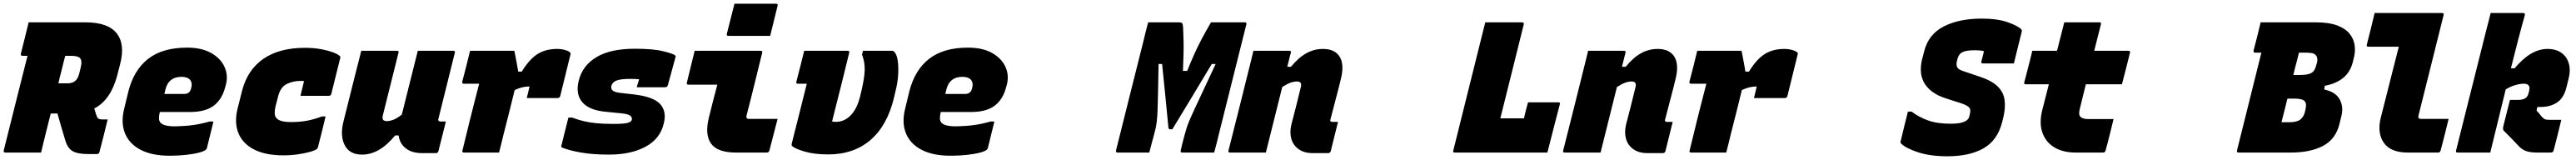

<svg xmlns="http://www.w3.org/2000/svg" viewBox="-34 -820 13854 860"><path d="M187 0H-5Q-16 0 -14 -11Q18 -141 50 -266.5Q82 -392 114 -520H86Q81 -520 79 -523.5Q77 -527 78 -531Q89 -575 99.5 -616Q110 -657 120 -700H425Q547 -700 593.5 -641Q640 -582 612 -475L596 -413Q561 -282 473 -237Q478 -222 482 -208Q488 -188 494.5 -183Q501 -178 520 -178H545Q535 -135 523.5 -90.5Q512 -46 501 -3Q498 8 487 8H440Q383 8 356 -8Q329 -24 317 -66Q306 -102 295.5 -138Q285 -174 275 -210H239Q232 -183 225 -155Q218 -127 211 -99Q205 -74 198.5 -48.5Q192 -23 187 0ZM298 -445Q293 -427 288.5 -408.5Q284 -390 280 -372H328Q355 -372 370.5 -385Q386 -398 393 -428L400 -457Q405 -477 403.5 -489.5Q402 -502 396 -508Q385 -520 346 -520H317Q312 -501 307 -482.5Q302 -464 298 -445Z M972 -564Q1050 -564 1101 -535.5Q1152 -507 1173 -461.5Q1194 -416 1181 -365L1177 -351Q1160 -285 1115 -251.5Q1070 -218 988 -218H826L825 -215Q821 -199 821 -185Q821 -171 828 -162Q845 -141 905 -141Q964 -142 1006 -148Q1048 -154 1094 -167H1114Q1105 -132 1096.5 -96Q1088 -60 1079 -25Q1078 -20 1074 -16Q1065 -7 1036 0.5Q1007 8 966 12.5Q925 17 878 17Q783 17 722 -15Q661 -47 638 -104Q615 -161 634 -236L656 -327Q685 -443 762.5 -503.5Q840 -564 972 -564ZM942 -407Q873 -407 856 -340L850 -315H957Q971 -315 980.5 -322Q990 -329 994 -346Q1002 -374 988 -391Q974 -407 942 -407Z M1607 -563Q1653 -563 1693 -555.5Q1733 -548 1760 -537.5Q1787 -527 1795 -517Q1798 -514 1796 -509L1748 -316Q1746 -305 1734 -305H1582L1586 -322Q1590 -337 1593.5 -353Q1597 -369 1601 -383Q1597 -385 1592 -385Q1587 -385 1580 -385Q1543 -385 1509 -369Q1475 -353 1462 -303L1447 -245Q1443 -225 1443.5 -210Q1444 -195 1453 -185Q1471 -164 1530 -164Q1579 -164 1616.5 -171Q1654 -178 1697 -194H1717Q1707 -153 1697 -111.5Q1687 -70 1676 -29Q1675 -24 1671 -20Q1662 -12 1634 -4Q1606 4 1568 9.5Q1530 15 1490 15Q1394 15 1332.5 -16.5Q1271 -48 1248 -105Q1225 -162 1244 -237L1267 -329Q1296 -444 1382 -503.5Q1468 -563 1607 -563Z M1909 -547H2101Q2113 -547 2109 -536L2025 -200Q2017 -169 2046 -169Q2063 -169 2082 -176.5Q2101 -184 2127 -204Q2147 -286 2168 -368Q2189 -450 2213 -547H2404Q2415 -547 2412 -536Q2390 -447 2367.5 -357Q2345 -267 2324 -182Q2321 -174 2325 -171Q2328 -167 2334 -167H2364Q2354 -127 2344 -87.5Q2334 -48 2324 -8Q2321 3 2310 3H2236Q2181 3 2148 -23Q2115 -49 2110 -92H2091Q2007 11 1913 11Q1846 11 1820 -39.5Q1794 -90 1813 -166Q1831 -240 1848.5 -308Q1866 -376 1884 -449Q1891 -475 1897 -499.5Q1903 -524 1909 -547Z M2494 -547H2732Q2732 -547 2736.5 -526Q2741 -505 2745.5 -478.5Q2750 -452 2753 -435H2772Q2813 -502 2857 -529.5Q2901 -557 2962 -557Q2984 -557 3004 -551.5Q3024 -546 3032 -538Q3035 -535 3035 -532.5Q3035 -530 3034 -527L2979 -304Q2976 -293 2965 -293H2799L2802 -305Q2805 -318 2808 -330Q2811 -342 2814 -355H2809Q2775 -355 2734 -336Q2719 -275 2704 -215Q2689 -155 2674 -97Q2668 -72 2662 -47.5Q2656 -23 2650 0H2461Q2450 0 2453 -11Q2457 -26 2467 -68Q2477 -110 2490.5 -164Q2504 -218 2518 -273Q2532 -328 2543 -370H2460Q2450 -370 2452 -381Q2463 -422 2473.5 -463.5Q2484 -505 2494 -547Z M3380 -558Q3480 -558 3533.5 -544.5Q3587 -531 3596 -523Q3602 -519 3599 -513L3558 -363Q3555 -351 3543 -351H3390L3396 -370Q3398 -377 3400 -383Q3402 -389 3403 -394Q3393 -395 3382.5 -395.5Q3372 -396 3356 -396Q3304 -396 3281.5 -387Q3259 -378 3254 -358Q3246 -327 3300 -321L3379 -312Q3483 -299 3517.5 -259.5Q3552 -220 3536 -157Q3517 -74 3438 -31.5Q3359 11 3241 11Q3153 11 3088.5 -0.5Q3024 -12 2989 -27Q2983 -29 2985 -36Q2995 -75 3004 -113Q3013 -151 3023 -188H3043Q3075 -176 3106.5 -168.5Q3138 -161 3176 -157.5Q3214 -154 3265 -154Q3321 -154 3341 -159.5Q3361 -165 3364 -176Q3367 -190 3354 -199Q3341 -208 3306 -211L3226 -219Q3134 -227 3097 -271.5Q3060 -316 3079 -388Q3099 -468 3174 -513Q3249 -558 3380 -558Z M3702 -547H4057Q4068 -547 4065 -536Q4044 -451 4023.5 -367Q4003 -283 3981 -199Q3979 -188 3982 -185Q3986 -181 3994 -181H4148Q4137 -139 4126 -96Q4115 -53 4104 -11Q4101 0 4090 0H3925Q3824 0 3790 -48.5Q3756 -97 3778 -186Q3789 -231 3800.5 -276Q3812 -321 3824 -365H3668Q3657 -365 3660 -376ZM3916 -800H4140Q4151 -800 4148 -789L4108 -627H3884Q3872 -627 3875 -638Z M4291 -547H4525Q4536 -547 4533 -536Q4514 -459 4495 -381.5Q4476 -304 4456 -227Q4452 -213 4448.5 -197.5Q4445 -182 4441 -167Q4446 -166 4451 -165.5Q4456 -165 4461 -165Q4507 -165 4541 -200Q4575 -235 4591 -299L4599 -332Q4616 -404 4616.5 -446Q4617 -488 4602 -527L4607 -547H4762Q4770 -547 4775 -542Q4788 -530 4793.5 -497.5Q4799 -465 4796.5 -420Q4794 -375 4781 -325L4774 -295Q4738 -145 4647.5 -67.5Q4557 10 4420 10Q4345 10 4293 -5.5Q4241 -21 4226 -35Q4222 -39 4224 -48Q4246 -135 4266 -214Q4286 -293 4305 -370H4257Q4246 -370 4249 -381Q4259 -420 4270 -462.5Q4281 -505 4291 -547Z M5172 -564Q5250 -564 5301 -535.5Q5352 -507 5373 -461.5Q5394 -416 5381 -365L5377 -351Q5360 -285 5315 -251.5Q5270 -218 5188 -218H5026L5025 -215Q5021 -199 5021 -185Q5021 -171 5028 -162Q5045 -141 5105 -141Q5164 -142 5206 -148Q5248 -154 5294 -167H5314Q5305 -132 5296.5 -96Q5288 -60 5279 -25Q5278 -20 5274 -16Q5265 -7 5236 0.5Q5207 8 5166 12.5Q5125 17 5078 17Q4983 17 4922 -15Q4861 -47 4838 -104Q4815 -161 4834 -236L4856 -327Q4885 -443 4962.5 -503.5Q5040 -564 5172 -564ZM5142 -407Q5073 -407 5056 -340L5050 -315H5157Q5171 -315 5180.5 -322Q5190 -329 5194 -346Q5202 -374 5188 -391Q5174 -407 5142 -407Z M6147 0H5976Q5966 0 5968 -11Q6005 -159 6042 -306.5Q6079 -454 6116 -601Q6121 -624 6127.5 -648.5Q6134 -673 6141 -700H6308Q6319 -700 6323.5 -695.5Q6328 -691 6329 -669Q6331 -626 6331.5 -592.5Q6332 -559 6331 -523.5Q6330 -488 6328 -439H6351Q6371 -489 6388.5 -528Q6406 -567 6427 -607Q6448 -647 6479 -700H6661Q6672 -700 6669 -689Q6632 -541 6595 -393.5Q6558 -246 6521 -98Q6515 -73 6509 -49Q6503 -25 6496 0H6325Q6313 0 6316 -11Q6321 -32 6325.5 -51.5Q6330 -71 6337 -95Q6343 -116 6348 -132.5Q6353 -149 6362 -170.5Q6371 -192 6387.5 -227.5Q6404 -263 6432 -322.5Q6460 -382 6504 -476H6483Q6425 -379 6373.5 -294Q6322 -209 6271 -125H6260Q6257 -125 6254 -126.5Q6251 -128 6250 -133Q6242 -214 6234 -298Q6226 -382 6216 -476H6197Q6195 -383 6194 -323Q6193 -263 6191.5 -227Q6190 -191 6187.5 -169.5Q6185 -148 6181.5 -131.5Q6178 -115 6172 -94Q6165 -69 6159 -46Q6153 -23 6147 0Z M6707 -547H6900Q6912 -547 6908 -536Q6903 -517 6898.5 -498.5Q6894 -480 6889 -461H6909Q6950 -511 6992 -534Q7034 -557 7081 -557Q7145 -557 7171 -515Q7197 -473 7177 -394Q7164 -340 7149.5 -286Q7135 -232 7121 -177Q7119 -171 7122 -168Q7125 -165 7130 -165H7162Q7152 -126 7142.5 -86.5Q7133 -47 7123 -8Q7120 3 7109 3H7026Q6980 3 6950.5 -18Q6921 -39 6911 -73.5Q6901 -108 6911 -150Q6924 -199 6936.5 -248.5Q6949 -298 6962 -352Q6970 -382 6941 -382Q6924 -382 6905 -375Q6886 -368 6862 -352Q6840 -264 6818 -176Q6796 -88 6774 0H6581Q6570 0 6573 -11Q6601 -121 6628.5 -230.5Q6656 -340 6683 -449Q6690 -476 6696 -501Q6702 -526 6707 -547Z M7790 0Q7778 0 7782 -11Q7819 -158 7855.5 -305.5Q7892 -453 7929 -600Q7935 -625 7941.5 -650Q7948 -675 7954 -700H8153Q8158 -700 8160 -696.5Q8162 -693 8161 -689Q8129 -562 8098 -436Q8067 -310 8035 -184H8162Q8166 -202 8172.5 -228Q8179 -254 8184 -270H8347Q8359 -270 8355 -259Q8345 -221 8333 -175.5Q8321 -130 8309.5 -84Q8298 -38 8288 0Z M8507 -547H8700Q8712 -547 8708 -536Q8703 -517 8698.5 -498.5Q8694 -480 8689 -461H8709Q8750 -511 8792 -534Q8834 -557 8881 -557Q8945 -557 8971 -515Q8997 -473 8977 -394Q8964 -340 8949.5 -286Q8935 -232 8921 -177Q8919 -171 8922 -168Q8925 -165 8930 -165H8962Q8952 -126 8942.5 -86.5Q8933 -47 8923 -8Q8920 3 8909 3H8826Q8780 3 8750.5 -18Q8721 -39 8711 -73.5Q8701 -108 8711 -150Q8724 -199 8736.5 -248.5Q8749 -298 8762 -352Q8770 -382 8741 -382Q8724 -382 8705 -375Q8686 -368 8662 -352Q8640 -264 8618 -176Q8596 -88 8574 0H8381Q8370 0 8373 -11Q8401 -121 8428.5 -230.5Q8456 -340 8483 -449Q8490 -476 8496 -501Q8502 -526 8507 -547Z M9094 -547H9332Q9332 -547 9336.5 -526Q9341 -505 9345.5 -478.5Q9350 -452 9353 -435H9372Q9413 -502 9457 -529.5Q9501 -557 9562 -557Q9584 -557 9604 -551.5Q9624 -546 9632 -538Q9635 -535 9635 -532.5Q9635 -530 9634 -527L9579 -304Q9576 -293 9565 -293H9399L9402 -305Q9405 -318 9408 -330Q9411 -342 9414 -355H9409Q9375 -355 9334 -336Q9319 -275 9304 -215Q9289 -155 9274 -97Q9268 -72 9262 -47.5Q9256 -23 9250 0H9061Q9050 0 9053 -11Q9057 -26 9067 -68Q9077 -110 9090.5 -164Q9104 -218 9118 -273Q9132 -328 9143 -370H9060Q9050 -370 9052 -381Q9063 -422 9073.5 -463.5Q9084 -505 9094 -547Z M10624 -720Q10708 -720 10762.5 -701Q10817 -682 10836 -663Q10840 -659 10840 -656Q10840 -653 10838 -645Q10828 -605 10817.5 -562.5Q10807 -520 10797 -479H10630Q10619 -479 10622 -490Q10626 -504 10629.5 -517.5Q10633 -531 10636 -545Q10616 -550 10589 -550Q10543 -550 10522 -540.5Q10501 -531 10494 -505L10490 -489Q10486 -470 10492.5 -458Q10499 -446 10524 -438L10610 -409Q10675 -388 10707.5 -357.5Q10740 -327 10746.5 -285.5Q10753 -244 10740 -188L10734 -164Q10709 -66 10634 -23Q10559 20 10439 20Q10346 20 10280 -2Q10214 -24 10190 -49Q10187 -52 10187 -55Q10187 -58 10188 -61Q10198 -104 10208 -144Q10218 -184 10227 -220H10247Q10285 -191 10334.5 -173Q10384 -155 10457 -155Q10504 -155 10528.5 -165Q10553 -175 10557 -194L10561 -211Q10567 -234 10553 -245.5Q10539 -257 10510 -266L10441 -288Q10385 -305 10354 -330Q10323 -355 10310 -383.5Q10297 -412 10296.5 -441Q10296 -470 10302 -496L10315 -546Q10338 -636 10420 -678Q10502 -720 10624 -720Z M10896 -547H11029Q11033 -562 11036.5 -576.5Q11040 -591 11044 -606Q11050 -629 11056 -653Q11062 -677 11068 -700H11257Q11268 -700 11265 -689Q11256 -654 11247 -618.5Q11238 -583 11229 -547H11413Q11425 -547 11421 -536Q11416 -514 11408 -483Q11400 -452 11392 -420.5Q11384 -389 11378 -367H11184Q11176 -335 11168 -302.5Q11160 -270 11152 -237Q11143 -205 11155 -192Q11167 -180 11198 -180H11333Q11322 -137 11312 -95Q11302 -53 11290 -11Q11287 0 11277 0H11130Q11061 0 11014.5 -28Q10968 -56 10950 -108Q10932 -160 10950 -230Q10959 -264 10967.5 -298.5Q10976 -333 10985 -367H10861Q10849 -367 10853 -378Q10859 -400 10867 -431.5Q10875 -463 10883 -494Q10891 -525 10896 -547Z M12285 0H12005Q11994 0 11997 -12Q12029 -142 12062.5 -274Q12096 -406 12128 -537H12094Q12089 -537 12087 -540.5Q12085 -544 12086 -548Q12097 -590 12107 -629.5Q12117 -669 12124 -700H12418Q12492 -700 12536.5 -683Q12581 -666 12603 -638Q12625 -610 12629.5 -577Q12634 -544 12626 -512L12619 -484Q12593 -382 12469 -359L12466 -339Q12527 -326 12549 -286Q12571 -246 12558 -195L12548 -154Q12528 -72 12460 -36Q12392 0 12285 0ZM12318 -489Q12313 -471 12308.5 -453Q12304 -435 12300 -417H12334Q12378 -417 12396.5 -427.5Q12415 -438 12422 -466L12427 -483Q12430 -495 12428.5 -506.5Q12427 -518 12419 -525Q12411 -533 12397 -535Q12383 -537 12363 -537H12330Q12327 -525 12324 -512.5Q12321 -500 12318 -489ZM12236 -163H12278Q12318 -163 12336 -176.5Q12354 -190 12361 -214L12365 -231Q12373 -262 12361 -276Q12349 -290 12305 -290H12268Q12259 -254 12251 -221.5Q12243 -189 12236 -163Z M12737 -750H13100Q13111 -750 13108 -739Q13074 -604 13040.5 -468.5Q13007 -333 12973 -199Q12971 -190 12974 -185Q12978 -181 12986 -181H13135Q13125 -139 13114 -96Q13103 -53 13092 -11Q13089 0 13078 0H12916Q12823 0 12786.5 -52.5Q12750 -105 12770 -187Q12794 -283 12818.5 -378Q12843 -473 12867 -569H12703Q12692 -569 12695 -580Q12706 -622 12716.5 -665Q12727 -708 12737 -750Z M13666 -557Q13713 -557 13742.5 -535.5Q13772 -514 13782 -476.5Q13792 -439 13779 -392L13768 -348Q13754 -293 13718 -269Q13682 -245 13629 -245H13612L13608 -225Q13619 -215 13626 -205Q13633 -195 13643 -186Q13650 -179 13657.5 -177.5Q13665 -176 13678 -176H13741Q13731 -136 13721 -94.5Q13711 -53 13700 -12Q13698 0 13683 0H13612Q13575 0 13552 -8Q13529 -16 13512 -35Q13490 -59 13471 -78Q13452 -97 13432 -117Q13425 -125 13429 -141Q13438 -177 13447 -212.5Q13456 -248 13465 -283H13507Q13534 -283 13547.5 -292Q13561 -301 13565 -320L13568 -332Q13570 -342 13570 -348.5Q13570 -355 13565 -361Q13559 -370 13539 -370Q13518 -370 13491.5 -362Q13465 -354 13442 -339Q13421 -254 13400.5 -169.5Q13380 -85 13359 0H13183Q13172 0 13175 -11Q13215 -171 13255.5 -331.5Q13296 -492 13336 -652Q13343 -679 13349.5 -704Q13356 -729 13361 -750H13537Q13547 -750 13545 -739Q13525 -668 13506.5 -596.5Q13488 -525 13470 -453H13490Q13577 -557 13666 -557Z"/></svg>

Font: Recursive Mn Lnr St Blk
Style: Italic
Weight: 900
Italic angle: -15°
Monospace: yes
Version: Version 1.079;hotconv 1.0.112;makeotfexe 2.5.65598; ttfautoh